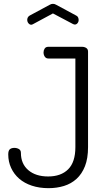

<svg xmlns="http://www.w3.org/2000/svg" viewBox="-20 -975 552 1001"><path d="M152 -849Q150 -848 147.5 -847Q145 -846 143 -846Q135 -846 128.5 -853.5Q122 -861 122 -872Q122 -878 125 -884Q128 -890 135 -894L239 -950Q247 -955 256 -955Q265 -955 273 -950L377 -894Q384 -891 387 -884.5Q390 -878 390 -871Q390 -861 384 -854Q378 -847 370 -847Q368 -847 365 -848Q362 -849 360 -850L256 -905ZM232 -670Q220 -670 213.5 -679.5Q207 -689 207 -702Q207 -713 213 -722Q219 -731 232 -731H408Q420 -731 429.5 -725Q439 -719 439 -706V-208Q439 -149 423 -108.5Q407 -68 379 -42.5Q351 -17 313.5 -5.5Q276 6 233 6Q185 6 146 -7Q107 -20 80 -43.5Q53 -67 38 -99.5Q23 -132 23 -170Q23 -190 31.5 -197Q40 -204 55 -204Q68 -204 78.5 -198Q89 -192 89 -178Q89 -121 127.5 -88Q166 -55 231 -55Q298 -55 335.5 -92.5Q373 -130 373 -208V-670Z"/></svg>

Font: Dosis
Style: Book
Weight: 400
Designer: EdgarTolentino, PabloImpallari, IginoMarini
Foundry: EdgarTolentino, PabloImpallari, IginoMarini
Version: Version 1.007